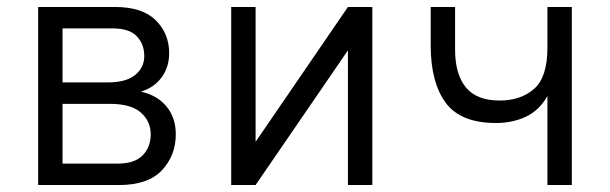

<svg xmlns="http://www.w3.org/2000/svg" viewBox="-20 -531 1750 551"><path d="M89.5 0V-511H310Q388.5 -511 427 -472.8Q465.5 -434.5 465.5 -378.5Q465.5 -339 444.2 -309.5Q423 -280 384.5 -268Q431.5 -257.5 458 -225.2Q484.5 -193 484.5 -145.5Q484.5 -85 444.8 -42.5Q405 0 321.5 0ZM159.5 -294.5H289.5Q341.5 -294.5 367.8 -315.8Q394 -337 394 -370Q394 -404.5 372.5 -427Q351 -449.5 303 -449.5H159.5ZM159.5 -61.5H318Q366 -61.5 389.2 -85Q412.5 -108.5 412.5 -145.5Q412.5 -183 384.2 -208Q356 -233 294.5 -233H159.5Z M643.5 0V-511H713.5V-124L978.5 -511H1048.5V0H978.5V-386.5L713.5 0Z M1551 0V-255.5Q1528 -214.5 1489.5 -196.2Q1451 -178 1403 -178Q1302 -178 1259 -236.2Q1216 -294.5 1216 -401V-511H1286V-388.5Q1286 -318 1317 -280.2Q1348 -242.5 1413.5 -242.5Q1474.5 -242.5 1512.8 -276Q1551 -309.5 1551 -394.5V-511H1621V0Z"/></svg>

Font: Overpass Light
Style: Regular
Weight: 300
Designer: Delve Withrington, Dave Bailey, Thomas Jockin
Foundry: Delve Fonts LLC
Version: Version 4.000; ttfautohint (v1.8.3)